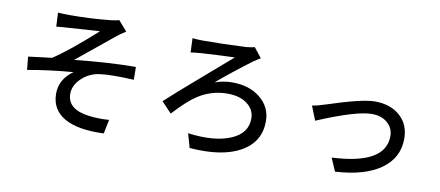

<svg xmlns="http://www.w3.org/2000/svg" viewBox="-71 -1051 3143 1373"><g transform="rotate(10 1500.0 -365.0)"><path d="M258 -751Q299 -748 344 -748Q494 -748 639 -763Q680 -768 699 -774L762 -702Q718 -674 698 -657L430 -438Q686 -465 874 -465L875 -372Q710 -381 624 -369Q552 -358 500 -309Q445 -258 445 -195Q445 -82 605 -62Q678 -53 751 -59L730 43Q544 51 445 -5Q345 -62 345 -179Q345 -283 441 -351Q275 -338 111 -309L102 -404Q132 -407 188 -415L272 -425Q389 -502 577 -672L304 -654L263 -650Z M1237 -738Q1273 -734 1309 -734Q1455 -734 1626 -742Q1670 -747 1687 -752L1743 -681Q1731 -675 1695 -651Q1548 -541 1447 -454Q1509 -476 1573 -476Q1698 -476 1777 -411Q1857 -346 1857 -243Q1857 -96 1728 -20Q1594 58 1353 39L1324 -63Q1518 -38 1635 -88Q1751 -137 1751 -244Q1751 -309 1697 -350Q1643 -391 1553 -391Q1436 -391 1337 -326Q1273 -284 1177 -180L1104 -257Q1181 -329 1350 -474L1559 -655Q1435 -651 1314 -643Q1273 -640 1241 -635Z M2162 -412Q2203 -418 2259 -437Q2509 -519 2600 -519Q2717 -519 2786 -455Q2853 -394 2853 -292Q2853 -154 2738 -71Q2621 13 2406 25L2365 -70Q2752 -88 2752 -293Q2752 -351 2710 -388Q2667 -427 2595 -427Q2482 -427 2203 -309Z"/></g></svg>

Font: Noto Sans S Chinese Medium
Style: Regular
Weight: 500
Designer: Ryoko NISHIZUKA  (kana & ideographs); Paul D. Hunt (Latin, Greek & Cyrillic); Wenlong ZHANG  (bopomofo); Sandoll Communi
Foundry: Adobe Systems Incorporated
Version: Version 1.000;PS 1;hotconv 1.0.78;makeotf.lib2.5.61930